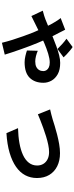

<svg xmlns="http://www.w3.org/2000/svg" viewBox="604 -1306 791 2040"><g transform="rotate(90 1000.0 -286.5)"><path d="M501 -501Q479 -524 449 -551Q419 -578 392 -597L480 -662Q495 -653 516.5 -635Q538 -617 558 -598.5Q578 -580 590 -566ZM296 -583Q303 -569 312 -552Q321 -535 326 -524Q341 -497 361.5 -455.5Q382 -414 402 -370Q422 -326 436 -291Q450 -258 467.5 -212Q485 -166 502.5 -116.5Q520 -67 535.5 -21Q551 25 561 59L435 89Q423 39 404.5 -20.5Q386 -80 365 -138Q344 -196 326 -242Q310 -279 291 -321.5Q272 -364 253.5 -402Q235 -440 219 -466Q211 -480 198.5 -499.5Q186 -519 172 -535ZM94 -345Q123 -352 148 -360Q173 -368 183 -372Q227 -389 276 -410Q325 -431 375.5 -452Q426 -473 475 -490.5Q524 -508 568 -519Q612 -530 649 -530Q722 -530 768.5 -504Q815 -478 837.5 -437.5Q860 -397 860 -352Q860 -260 807 -206Q754 -152 642 -152Q610 -152 574.5 -160.5Q539 -169 517 -177L520 -292Q547 -280 577.5 -272.5Q608 -265 633 -265Q668 -265 690.5 -276Q713 -287 724.5 -306.5Q736 -326 736 -352Q736 -369 726 -384.5Q716 -400 696 -409.5Q676 -419 644 -419Q605 -419 551 -402.5Q497 -386 437 -360.5Q377 -335 320 -307.5Q263 -280 218 -257Q173 -234 151 -224Z M1143 -423Q1166 -428 1196 -435.5Q1226 -443 1249 -450Q1274 -458 1316 -471Q1358 -484 1408.5 -497Q1459 -510 1510.5 -519Q1562 -528 1608 -528Q1687 -528 1746.5 -498.5Q1806 -469 1839 -414Q1872 -359 1872 -283Q1872 -215 1842.5 -159Q1813 -103 1753 -61Q1693 -19 1603.5 7.5Q1514 34 1395 41L1342 -82Q1428 -84 1500.5 -97Q1573 -110 1626.5 -134.5Q1680 -159 1709.5 -197Q1739 -235 1739 -285Q1739 -323 1721.5 -351.5Q1704 -380 1672 -396Q1640 -412 1596 -412Q1561 -412 1518 -403Q1475 -394 1429.5 -380Q1384 -366 1340 -350Q1296 -334 1258 -319Q1220 -304 1195 -293Z"/></g></svg>

Font: Farlight84_Sys_V01
Style: Bold
Weight: 700
Designer: Monotype Design Team, Nadine Chahine and Nizar Qandah
Foundry: Monotype Imaging Inc.
Version: Version 2.004;October 31, 2024;FontCreator 14.0.0.2814 64-bi